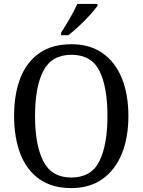

<svg xmlns="http://www.w3.org/2000/svg" viewBox="-20 -951 729 981"><path d="M344 10Q246 10 181 -36Q116 -82 84 -165Q52 -248 52 -359Q52 -470 84 -552Q116 -634 181 -679.5Q246 -725 345 -725Q439 -725 504 -679.5Q569 -634 602.5 -551.5Q636 -469 636 -358Q636 -247 602 -164.5Q568 -82 503 -36Q438 10 344 10ZM344 -44Q446 -44 487.5 -127Q529 -210 529 -358Q529 -507 488 -589Q447 -671 345 -671Q244 -671 201.5 -589Q159 -507 159 -358Q159 -210 201.5 -127Q244 -44 344 -44ZM292 -784Q313 -816 336.5 -856.5Q360 -897 375 -931H478V-921Q466 -904 440.5 -875.5Q415 -847 384.5 -818.5Q354 -790 329 -771H292Z"/></svg>

Font: Noto Serif Tamil SemiCondensed
Style: Italic
Weight: 400
Width: 4
Italic angle: -12°
Designer: Indian Type Foundry, Tom Grace, and the Monotype Design Team
Foundry: Monotype Imaging Inc.
Version: Version 2.003; ttfautohint (v1.8.4.7-5d5b)